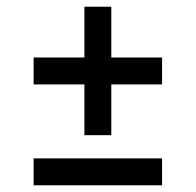

<svg xmlns="http://www.w3.org/2000/svg" viewBox="-20 -541 582 571"><path d="M231 -139V-290H80V-370H231V-521H311V-370H462V-290H311V-139ZM80 10V-70H462V10Z"/></svg>

Font: Orienta
Style: Regular
Weight: 400
Designer: Eduardo Rodriguez Tunni
Foundry: Eduardo Rodriguez Tunni
Version: Version 1.002; ttfautohint (v1.8.4.7-5d5b);gftools[0.9.23]